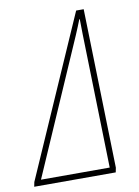

<svg xmlns="http://www.w3.org/2000/svg" viewBox="-140 -773 600 828"><g transform="rotate(-10 160.0 -358.5)"><path d="M-58 0H299L303 -20L285 -717H252L-54 -20ZM-24 -25 232 -612C245 -642 249 -653 259 -678L261 -677C262 -648 261 -645 262 -612L277 -25Z"/></g></svg>

Font: Noto Sans ExtraCondensed Thin
Style: Italic
Weight: 100
Width: 2
Italic angle: -12°
Designer: Monotype Design Team
Foundry: Monotype Imaging Inc.
Version: Version 2.013